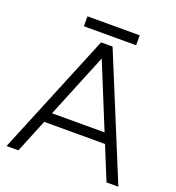

<svg xmlns="http://www.w3.org/2000/svg" viewBox="-144 -922 949 1036"><g transform="rotate(20 331.0 -403.5)"><path d="M298 -700H364L652 0H584ZM298 -700H364L78 0H10ZM146 -250H516V-192H146ZM181 -807H481V-750H181Z"/></g></svg>

Font: Oak Sans Light
Style: Regular
Weight: 400
Designer: Erik Kennedy, Walven
Foundry: Erik Kennedy, Walven
Version: Version 1.100;Glyphs 3.1.2 (3151)